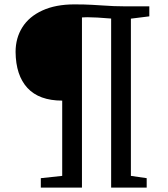

<svg xmlns="http://www.w3.org/2000/svg" viewBox="-20 -855 767 875"><path d="M263.5 -396.5Q158.5 -396.5 105.2 -454Q52 -511.5 51 -618.5Q51 -681.5 81.8 -730.5Q112.5 -779.5 173 -807.2Q233.5 -835 319 -835Q366 -835 400.2 -833Q434.5 -831 440.5 -830.5Q500 -826 555.5 -826H660.5V-780.5L576.5 -770V-53.5L648.5 -43V0H486.5V-770.5Q416 -776.5 378 -776.5Q369.5 -776.5 363.2 -776Q357 -775.5 353.5 -775.5V0H166V-43L263.5 -53.5Z"/></svg>

Font: Merriweather 12pt
Style: Regular
Weight: 400
Designer: Eben Sorkin
Foundry: Eben Sorkin
Version: Version 2.100